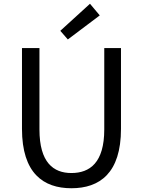

<svg xmlns="http://www.w3.org/2000/svg" viewBox="-20 -989 761 1022"><path d="M360 13C510 13 624 -67 624 -303V-733H535V-300C535 -123 458 -68 360 -68C265 -68 190 -123 190 -300V-733H97V-303C97 -67 211 13 360 13ZM341 -779 511 -907 459 -969 301 -825Z"/></svg>

Font: Noto Sans T Chinese Regular
Style: Regular
Weight: 400
Designer: Ryoko NISHIZUKA (kana & ideographs); Paul D. Hunt (Latin, Greek & Cyrillic); Wenlong ZHANG (bopomofo); Sandoll Communica
Foundry: Adobe Systems Incorporated
Version: Version 1.000;PS 1;hotconv 1.0.78;makeotf.lib2.5.61930